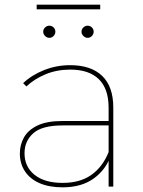

<svg xmlns="http://www.w3.org/2000/svg" viewBox="-20 -799 614 822"><path d="M445 0V-123V-140V-338Q445 -419 403 -460Q361 -501 281 -501Q223 -501 175 -481Q127 -461 93 -429L79 -443Q116 -478 169 -499Q222 -520 280 -520Q370 -520 417.5 -474Q465 -428 465 -339V0ZM248 3Q190 3 149 -15Q108 -33 86.5 -66Q65 -99 65 -142Q65 -179 82.5 -210.5Q100 -242 140 -261.5Q180 -281 249 -281H456V-262H248Q160 -262 122.5 -228.5Q85 -195 85 -143Q85 -85 128 -50.5Q171 -16 248 -16Q323 -16 371.5 -50.5Q420 -85 445 -148L455 -135Q434 -73 381.5 -35Q329 3 248 3ZM355 -637Q345 -637 337 -645Q329 -653 329 -663Q329 -674 337 -681.5Q345 -689 355 -689Q366 -689 373.5 -681.5Q381 -674 381 -663Q381 -653 373.5 -645Q366 -637 355 -637ZM191 -637Q181 -637 173 -645Q165 -653 165 -663Q165 -674 173 -681.5Q181 -689 191 -689Q202 -689 209.5 -681.5Q217 -674 217 -663Q217 -653 209.5 -645Q202 -637 191 -637ZM137 -759V-779H409V-759Z"/></svg>

Font: Montserrat Thin
Style: Regular
Weight: 100
Designer: Julieta Ulanovsky
Foundry: Julieta Ulanovsky
Version: Version 9.000